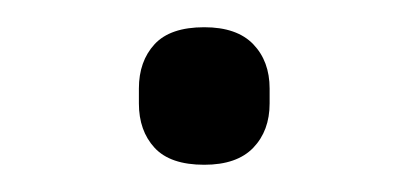

<svg xmlns="http://www.w3.org/2000/svg" viewBox="-20 -112 300 141"><path d="M130 9Q105 9 93.5 -3.5Q82 -16 82 -36V-47Q82 -67 93.5 -79.5Q105 -92 130 -92Q154 -92 166 -79.5Q178 -67 178 -47V-36Q178 -16 166 -3.5Q154 9 130 9Z"/></svg>

Font: IBM Plex Thai Light
Style: Regular
Weight: 300
Designer: Mike Abbink, Paul van der Laan, Pieter van Rosmalen, Ben Mitchell, Mark Frömberg
Foundry: Bold Monday
Version: Version 1.0